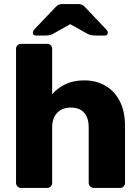

<svg xmlns="http://www.w3.org/2000/svg" viewBox="-20 -926 690 946"><path d="M84 0Q73 0 66 -7.5Q59 -15 59 -25V-685Q59 -696 66 -703Q73 -710 84 -710H212Q223 -710 230 -703Q237 -696 237 -685V-462Q264 -493 303.5 -511.5Q343 -530 395 -530Q453 -530 498.5 -504Q544 -478 570 -428Q596 -378 596 -304V-25Q596 -15 589 -7.5Q582 0 571 0H442Q432 0 424.5 -7.5Q417 -15 417 -25V-298Q417 -345 394.5 -370.5Q372 -396 329 -396Q287 -396 262 -370.5Q237 -345 237 -298V-25Q237 -15 230 -7.5Q223 0 212 0ZM157 -751Q142 -751 142 -765Q142 -773 149 -781L252 -889Q262 -900 269.5 -903Q277 -906 287 -906H366Q376 -906 383.5 -903Q391 -900 401 -889L503 -781Q511 -773 511 -765Q511 -751 496 -751H448Q440 -751 431 -752.5Q422 -754 414 -758L326 -807L239 -758Q231 -754 222 -752.5Q213 -751 204 -751Z"/></svg>

Font: Rubik
Style: Bold
Weight: 700
Designer: Hubert and Fischer
Foundry: Hubert and Fischer
Version: Version 2.300;gftools[0.9.30]